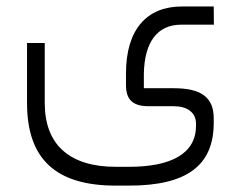

<svg xmlns="http://www.w3.org/2000/svg" viewBox="-20 -355 744 593"><path d="M369.1 -92.8C369.1 -46.4 390.6 -26.9 439.9 -26.9H517.1C558.1 -26.9 585.4 -7.8 585.4 27.3V33.2C585.4 119.1 509.3 160.2 378.4 160.2H337.4C195.3 160.2 118.2 92.3 118.2 -36.6V-222.2H63.5V-36.6C63.5 135.7 151.9 218.3 337.4 218.3H378.4C558.1 218.3 640.1 155.3 640.1 24.4V10.3C640.1 -52.7 603.5 -82.5 517.1 -82.5H439H424.3V-97.2V-127.9C426.3 -224.1 465.3 -278.8 539.6 -278.8H640.6L640.1 -335H542C434.1 -335 369.1 -265.1 369.1 -127.9Z"/></svg>

Font: Shabnam Thin
Style: Regular
Weight: 100
Foundry: DejaVu fonts team - Redesigned by Saber Rastikerdar - Based on Vazir font
Version: Version 5.0.1